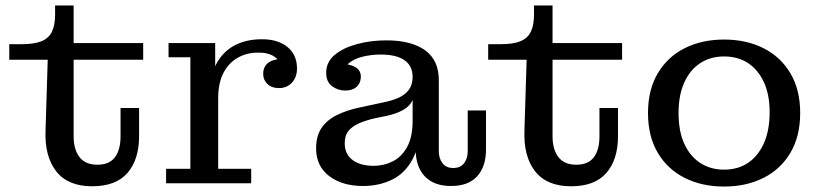

<svg xmlns="http://www.w3.org/2000/svg" viewBox="-20 -672 3005 704"><path d="M318 11Q229 11 186 -44Q143 -99 147 -195L155 -453H14V-510H60Q106 -510 132.5 -521Q159 -532 170.5 -556Q182 -580 182 -618V-652H250V-172Q250 -124 271.5 -96Q293 -68 337 -68Q381 -68 401.5 -95.5Q422 -123 422 -172V-276H490V-173Q490 -87 447.5 -38Q405 11 318 11ZM250 -453V-514H505V-453Z M589 0V-53H678V-462H598V-514H769V-342L780 -344V-53H901V0ZM746 -312Q747 -388 772 -435.5Q797 -483 840 -505.5Q883 -528 938 -528Q997 -529 1033 -500.5Q1069 -472 1069 -421Q1069 -389 1050.5 -369Q1032 -349 1003 -349Q976 -349 960.5 -364Q945 -379 945 -401Q945 -428 964.5 -442.5Q984 -457 1021 -455L1012 -419Q1010 -448 986.5 -464Q963 -480 925 -479Q885 -479 852 -460.5Q819 -442 799.5 -405Q780 -368 780 -312Z M1246 -340Q1219 -340 1197.5 -356Q1176 -372 1176 -405Q1176 -445 1207.5 -471Q1239 -497 1289.5 -510.5Q1340 -524 1397 -524Q1489 -524 1539.5 -487Q1590 -450 1589 -375L1493 -390Q1493 -430 1463.5 -451Q1434 -472 1376 -472Q1341 -472 1309 -464Q1277 -456 1257 -438.5Q1237 -421 1234 -391L1233 -438Q1265 -437 1284.5 -425Q1304 -413 1303 -388Q1302 -366 1287 -353Q1272 -340 1246 -340ZM1634 10Q1571 10 1537.5 -25.5Q1504 -61 1504 -125V-159H1493V-305H1487L1493 -349V-390L1589 -375V-117Q1589 -91 1602.5 -73.5Q1616 -56 1642 -56Q1668 -56 1681.5 -73.5Q1695 -91 1695 -117V-267H1762V-124Q1762 -61 1729.5 -25.5Q1697 10 1634 10ZM1311 10Q1235 10 1187 -26.5Q1139 -63 1139 -128Q1139 -174 1159.5 -203.5Q1180 -233 1216 -250.5Q1252 -268 1299 -278L1383 -296Q1414 -302 1439 -312.5Q1464 -323 1478.5 -342Q1493 -361 1493 -390L1496 -305H1493Q1483 -283 1458.5 -269Q1434 -255 1397 -247L1353 -238Q1323 -231 1298 -220.5Q1273 -210 1258.5 -193Q1244 -176 1244 -147Q1244 -107 1272.5 -85.5Q1301 -64 1350 -64Q1388 -64 1420.5 -80.5Q1453 -97 1473 -133.5Q1493 -170 1493 -230L1521 -227Q1521 -142 1493.5 -89.5Q1466 -37 1418 -13.5Q1370 10 1311 10Z M2074 11Q1985 11 1942 -44Q1899 -99 1903 -195L1911 -453H1770V-510H1816Q1862 -510 1888.5 -521Q1915 -532 1926.5 -556Q1938 -580 1938 -618V-652H2006V-172Q2006 -124 2027.5 -96Q2049 -68 2093 -68Q2137 -68 2157.5 -95.5Q2178 -123 2178 -172V-276H2246V-173Q2246 -87 2203.5 -38Q2161 11 2074 11ZM2006 -453V-514H2261V-453Z M2635 12Q2554 12 2491 -19.5Q2428 -51 2392 -111.5Q2356 -172 2356 -258Q2356 -343 2392 -403.5Q2428 -464 2491 -495.5Q2554 -527 2635 -527Q2716 -527 2779 -495.5Q2842 -464 2878 -403.5Q2914 -343 2914 -258Q2914 -172 2878 -111.5Q2842 -51 2779 -19.5Q2716 12 2635 12ZM2635 -50Q2686 -50 2723 -75Q2760 -100 2781 -147Q2802 -194 2802 -261Q2802 -325 2781 -370.5Q2760 -416 2723 -440.5Q2686 -465 2635 -465Q2585 -465 2547.5 -440.5Q2510 -416 2489 -369.5Q2468 -323 2468 -258Q2468 -191 2489 -145Q2510 -99 2547.5 -74.5Q2585 -50 2635 -50Z"/></svg>

Font: Montagu Slab 24pt
Style: Regular
Weight: 400
Designer: Florian Karsten
Foundry: Florian Karsten
Version: Version 1.000